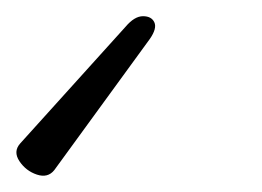

<svg xmlns="http://www.w3.org/2000/svg" viewBox="-69 -43 324 237"><path d="M-2 167Q-10 177 -23.5 172.5Q-37 168 -45 156Q-53 144 -44 134L86 -10Q97 -23 107.5 -23Q118 -23 121.5 -15.5Q125 -8 116 5Z"/></svg>

Font: Junicode
Style: Italic
Weight: 400
Italic angle: -11°
Designer: Peter S. Baker
Version: Version 2.100; ttfautohint (v1.8.4)